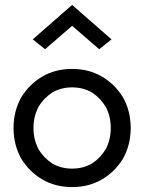

<svg xmlns="http://www.w3.org/2000/svg" viewBox="-20 -750 586 780"><path d="M66 -354Q99 -408 152 -439Q205 -470 273 -470Q341 -470 394 -439Q447 -408 480 -354Q511 -298 511 -230Q511 -162 480 -106Q447 -52 394 -21Q341 10 273 10Q205 10 152 -21Q99 -52 66 -106Q35 -162 35 -230Q35 -298 66 -354ZM136 -145Q156 -110 192 -86Q228 -65 273 -65Q318 -65 354 -86Q390 -110 410 -145Q430 -183 430 -230Q430 -277 410 -315Q390 -350 354 -374Q318 -395 273 -395Q228 -395 192 -374Q156 -350 136 -315Q116 -277 116 -230Q116 -183 136 -145ZM273 -645 163 -550 113 -590 273 -730 433 -590 383 -550Z"/></svg>

Font: jost-mod-400
Style: Regular
Weight: 400
Version: Version 3.200; ttfautohint (v0.97) -l 8 -r 50 -G 200 -x 14 -